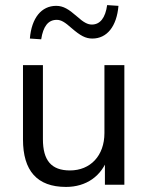

<svg xmlns="http://www.w3.org/2000/svg" viewBox="-20 -736 590 765"><path d="M243.1 8.8C322.5 8.8 385.3 -33.3 410.8 -109.8H398V0H475.5V-476.5H396.1V-205.9C396.1 -115.7 340.2 -56.9 258.8 -56.9C184.3 -56.9 151 -97.1 151 -181.4V-476.5H71.6V-180.4C71.6 -55.9 127.5 8.8 243.1 8.8ZM99 -582.4 144.1 -579.4C152 -630.4 171.6 -656.9 205.9 -656.9C223.5 -656.9 238.2 -648 265.7 -623.5C300 -594.1 320.6 -582.4 348 -582.4C405.9 -582.4 445.1 -630.4 452 -712.7L406.9 -715.7C400 -665.7 379.4 -638.2 346.1 -638.2C329.4 -638.2 313.7 -646.1 285.3 -671.6C253.9 -699 232.4 -712.7 203.9 -712.7C145.1 -712.7 105.9 -664.7 99 -582.4Z"/></svg>

Font: LL Pando Sans
Style: Regular
Weight: 400
Designer: Joshua Smith
Foundry: Joshua Smith
Version: Version 1.000;Glyphs 3.2.1 (3258)